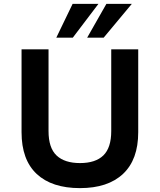

<svg xmlns="http://www.w3.org/2000/svg" viewBox="-20 -959 824 989"><path d="M392 10Q247 10 169 -63Q91 -136 91 -278V-705H230V-284Q230 -197 271.5 -158Q313 -119 392 -119Q472 -119 512.5 -158.5Q553 -198 553 -284V-705H692V-278Q692 -137 614 -63.5Q536 10 392 10ZM270 -765 354 -939H487L355 -765ZM429 -765 528 -939H659L514 -765Z"/></svg>

Font: Nunito Sans 6pt
Style: Bold
Weight: 700
Version: Version 3.101;gftools[0.9.27]